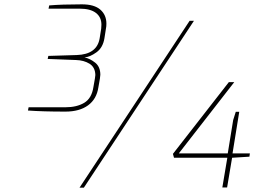

<svg xmlns="http://www.w3.org/2000/svg" viewBox="-20 -866 1185 886"><path d="M855 -770H875L367 0H347ZM1029 -138H783L778 -156L1036 -487H1061L805 -158H1031L1056 -312L1068 -350H1084L1053 -158H1133L1131 -143L1051 -138L1028 -1H1006ZM109 -356 112 -371H282Q334 -371 368.5 -391.5Q403 -412 411 -464L418 -504Q420 -516 420 -520Q419 -556 393 -572Q367 -588 331 -589L200 -594L203 -608L334 -612Q428 -615 440 -690L447 -734Q448 -740 448 -752Q448 -787 422.5 -806.5Q397 -826 348 -826H204L207 -841Q265 -846 358 -846Q415 -846 443 -821.5Q471 -797 471 -757Q471 -743 469 -735L462 -690Q455 -646 425 -624.5Q395 -603 370 -601Q395 -596 419 -577Q443 -558 443 -521Q443 -517 441 -503L434 -463Q426 -409 386.5 -380Q347 -351 282 -351Q176 -351 109 -356Z"/></svg>

Font: Exo Thin
Style: Italic
Weight: 250
Italic angle: -9°
Designer: Natanael Gama
Foundry: Natanael Gama
Version: Version 1.500; ttfautohint (v1.6)